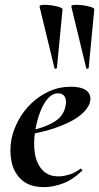

<svg xmlns="http://www.w3.org/2000/svg" viewBox="-20 -754 406 786"><path d="M160 12Q102 12 69.5 -17Q37 -46 27.5 -91Q18 -136 27 -185Q35 -224 56 -262.5Q77 -301 109 -331.5Q141 -362 182 -380.5Q223 -399 270 -399Q311 -399 331.5 -385Q352 -371 350 -345Q347 -319 323 -295Q299 -271 259.5 -252Q220 -233 171.5 -219.5Q123 -206 73 -201L75 -214Q146 -225 194 -250.5Q242 -276 249 -324Q253 -346 244.5 -359Q236 -372 218 -372Q195 -372 176.5 -351.5Q158 -331 144.5 -296Q131 -261 124 -218Q116 -167 123 -125Q130 -83 154 -57.5Q178 -32 219 -32Q238 -32 262.5 -39Q287 -46 309 -63Q311 -65 314.5 -61Q318 -57 316 -55Q278 -18 237.5 -3Q197 12 160 12ZM203 -475 142 -727Q141 -733 155 -734Q169 -735 188 -732.5Q207 -730 221.5 -725.5Q236 -721 236 -716L213 -476Q213 -474 208.5 -473Q204 -472 203 -475ZM333 -475 272 -727Q271 -733 285 -734Q299 -735 318 -732.5Q337 -730 351.5 -725.5Q366 -721 366 -716L343 -476Q343 -474 338.5 -473Q334 -472 333 -475Z"/></svg>

Font: Cormorant Infant Light
Style: Italic
Weight: 300
Italic angle: -10°
Designer: Christian Thalmann (Catharsis Fonts)
Foundry: Catharsis Fonts
Version: Version 4.001